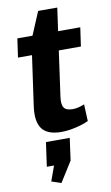

<svg xmlns="http://www.w3.org/2000/svg" viewBox="-103 -720 609 1058"><g transform="rotate(-10 201.5 -191.0)"><path d="M201 10Q124 10 93.5 -30.5Q63 -71 75 -156L126 -517L190 -669H297L229 -182Q223 -139 235.5 -121Q248 -103 284 -103Q300 -103 316.5 -107Q333 -111 350 -118L354 -24Q333 -14 307 -6.5Q281 1 254 5.5Q227 10 201 10ZM51 -540H403L388 -435H36ZM240 50 223 174 152 287 98 269 158 103 208 185H88L107 50Z"/></g></svg>

Font: Pathway Extreme SemiCondensed
Style: Bold Italic
Weight: 700
Width: 4
Italic angle: -8°
Version: Version 1.001;gftools[0.9.26]